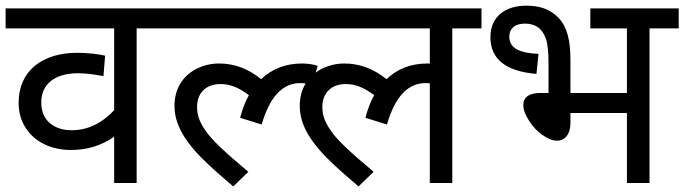

<svg xmlns="http://www.w3.org/2000/svg" viewBox="-20 -652 2438 684"><path d="M0 -622.1V-550.8H386.7V-259.3C341.8 -211.9 291.5 -188 235.4 -188C175.8 -188 127 -219.7 127 -286.6C127 -352.5 174.8 -391.1 258.8 -391.1C281.7 -391.1 311.5 -387.7 348.6 -380.9L354.5 -453.6C345.7 -456.1 331.1 -458.5 310.1 -460.9C289.1 -462.9 270.5 -463.9 254.9 -463.9C129.9 -463.9 46.4 -398.9 46.4 -286.1C46.4 -252.9 54.2 -223.6 70.3 -198.2C102.1 -147 161.1 -117.7 232.9 -117.7C289.6 -117.7 339.8 -132.3 386.7 -165V0H466.8V-550.8H570.8V-622.1Z M1070.8 -550.8V-622.1H556.2V-550.8ZM1111.8 -417.5C1096.7 -422.9 1075.2 -425.8 1055.7 -425.8C998.5 -425.8 949.7 -407.2 910.2 -370.1C863.8 -407.7 814.9 -425.8 760.3 -425.8C731.9 -425.8 705.6 -419.4 680.7 -407.2C631.3 -382.3 601.6 -335.9 601.6 -275.4C601.6 -240.7 610.8 -209 630.9 -174.3C640.6 -157.2 653.8 -139.2 669.9 -120.1C686 -101.1 704.6 -82.5 725.1 -63.5C745.1 -44.4 773.9 -19.5 811 12.2L864.7 -40C780.3 -110.8 734.4 -153.3 711.9 -187C689 -220.2 682.1 -243.7 682.1 -271.5C682.1 -320.8 713.9 -352.5 765.1 -352.5C797.9 -352.5 827.6 -342.3 866.7 -313C854 -290.5 843.8 -263.7 835.4 -232.4L912.1 -208.5C940.9 -306.2 985.8 -356 1049.8 -356C1064 -356 1077.6 -353.5 1090.8 -349.1Z M1502.4 -425.8C1444.3 -425.8 1396 -407.2 1356.9 -370.1C1309.6 -407.7 1261.2 -425.8 1206.5 -425.8C1178.2 -425.8 1151.9 -419.4 1127 -407.2C1077.6 -382.3 1047.9 -335.9 1047.9 -275.4C1047.9 -240.7 1057.1 -209 1077.1 -174.3C1086.9 -157.2 1100.1 -139.2 1116.2 -120.1C1132.3 -101.1 1150.9 -82.5 1171.4 -63.5C1191.4 -44.4 1220.2 -19.5 1257.3 12.2L1311 -40C1226.6 -110.8 1180.7 -153.3 1158.2 -187C1135.3 -220.2 1128.4 -243.7 1128.4 -271.5C1128.4 -320.8 1160.2 -352.5 1211.4 -352.5C1244.1 -352.5 1273.9 -342.3 1313 -313C1300.3 -290.5 1290 -263.7 1281.7 -232.4L1358.4 -208.5C1387.2 -306.2 1432.1 -356 1496.1 -356C1503.4 -356 1508.3 -355.5 1511.2 -355V0H1591.3V-550.8H1695.3V-622.1H1002.4V-550.8H1511.2V-425.3C1509.8 -425.8 1508.3 -425.8 1506.8 -425.8Z M2012.2 -436.5C2012.2 -506.8 2001.5 -554.2 1970.7 -587.4C1939.5 -620.6 1900.9 -631.8 1854.5 -631.8C1783.7 -631.8 1727.1 -595.7 1727.1 -519.5C1727.1 -441.4 1781.7 -397.9 1891.1 -388.7L1898.4 -460C1828.1 -463.4 1794.4 -481 1794.4 -521.5C1794.4 -548.8 1813 -567.9 1849.6 -567.9C1868.7 -567.9 1884.3 -563.5 1897 -554.7C1909.2 -545.4 1918.5 -531.7 1924.8 -513.7C1931.2 -495.1 1934.1 -465.8 1934.1 -426.3V-320.8H1904.8C1865.2 -320.8 1844.2 -305.7 1844.2 -277.8C1844.2 -261.7 1851.1 -243.2 1864.3 -222.7C1877.4 -201.7 1893.1 -184.6 1912.1 -171.4C1931.2 -157.7 1948.2 -150.9 1963.9 -150.9C1993.2 -150.9 2012.2 -174.3 2012.2 -213.4V-249.5H2213.4V0H2293.9V-550.8H2397.9V-622.1H2083V-550.8H2213.4V-320.8H2012.2Z"/></svg>

Font: Noto Reveo Sans
Style: Regular
Weight: 400
Designer: Monotype Design team
Foundry: Monotype Imaging Inc.
Version: Version 1.04